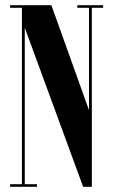

<svg xmlns="http://www.w3.org/2000/svg" viewBox="-20 -720 435 740"><path d="M19 0V-10H64.5V-690H19V-700H178L323 -295.5V-690H278V-700H377.5V-690H334V0H300.5L75.5 -613V-10H122.5V0Z"/></svg>

Font: Imbue 100pt
Style: Bold
Weight: 700
Designer: Tyler Finck
Foundry: Etcetera Type Company
Version: Version 1.102; ttfautohint (v1.8.3)